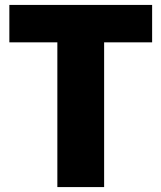

<svg xmlns="http://www.w3.org/2000/svg" viewBox="-20 -760 656 780"><path d="M213 -588H18V-740H598V-588H403V0H213Z"/></svg>

Font: Encode Sans Narrow
Style: ExtraBold
Weight: 800
Designer: Pablo Impallari, Andres Torresi
Foundry: Pablo Impallari, Andres Torresi
Version: Version 1.000; ttfautohint (v1.00) -l 8 -r 50 -G 200 -x 14 -